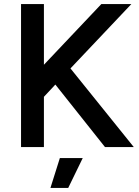

<svg xmlns="http://www.w3.org/2000/svg" viewBox="-20 -720 682 940"><path d="M83 -700H195V-403L476 -700H623L325 -385L635 0H494L251 -306L195 -246V0H83ZM273 54H385L314 200H227Z"/></svg>

Font: Oak Sans SemiBold
Style: Regular
Weight: 600
Designer: Erik Kennedy, Walven
Foundry: Erik Kennedy, Walven
Version: Version 1.000